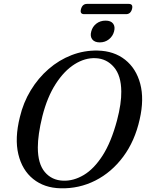

<svg xmlns="http://www.w3.org/2000/svg" viewBox="-20 -978 772 1010"><path d="M494 -712Q580 -710 638.2 -663.8Q696.5 -617.5 717.8 -537Q739 -456.5 715 -351Q689.5 -236 628.2 -153.8Q567 -71.5 481.5 -28.2Q396 15 298.5 12.5Q213 10.5 154.8 -36.2Q96.5 -83 76.5 -166.5Q56.5 -250 84.5 -362Q102.5 -438.5 141.8 -503Q181 -567.5 235.8 -615Q290.5 -662.5 356.5 -688Q422.5 -713.5 494 -712ZM312.5 -27.5Q367 -25.5 420.8 -57.5Q474.5 -89.5 519.8 -160Q565 -230.5 595.5 -344.5Q607.5 -390 613 -428Q618.5 -466 618 -496.5Q617.5 -580.5 579.2 -625Q541 -669.5 483 -672Q427 -674.5 372.2 -640Q317.5 -605.5 273 -536.5Q228.5 -467.5 203 -367Q190.5 -316.5 184.8 -275.8Q179 -235 179 -202.5Q179 -116.5 215.8 -73Q252.5 -29.5 312.5 -27.5ZM505 -755Q477.5 -755 465.2 -771Q453 -787 460 -812.5Q466.5 -838 487 -853.8Q507.5 -869.5 535.5 -869.5Q563 -869.5 575 -853.8Q587 -838 580 -812.5Q573.5 -787.5 553 -771.2Q532.5 -755 505 -755ZM406 -930Q413.5 -957.5 437.5 -957.5H657.5Q681.5 -957.5 674.5 -930.5Q667 -903.5 643 -903.5H423Q399 -903.5 406 -930Z"/></svg>

Font: Fraunces 72pt S050
Style: Italic
Weight: 400
Italic angle: -16°
Version: Version 1.000; ttfautohint (v1.8.3)